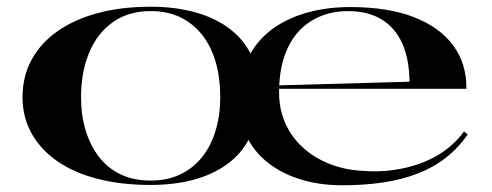

<svg xmlns="http://www.w3.org/2000/svg" viewBox="-20 -535 1463 571"><path d="M428 15Q339 15 268.5 -3.5Q198 -22 148.5 -57Q99 -92 73 -140Q47 -188 47 -246Q47 -307 73.5 -356.5Q100 -406 150 -441.5Q200 -477 270.5 -496Q341 -515 428 -515Q500 -515 558.5 -499Q617 -483 659.5 -452Q702 -421 725 -376Q750 -420 792.5 -450.5Q835 -481 893.5 -497.5Q952 -514 1021 -514Q1134 -514 1211 -484Q1288 -454 1328 -399.5Q1368 -345 1367 -271H804V-281L1198 -292Q1197 -360 1176 -406.5Q1155 -453 1114.5 -477.5Q1074 -502 1014 -502Q972 -502 935 -487.5Q898 -473 870 -443.5Q842 -414 826 -368Q810 -322 810 -260Q810 -210 828.5 -168.5Q847 -127 880.5 -96.5Q914 -66 959 -48Q1004 -30 1056 -27Q1103 -23 1147.5 -29Q1192 -35 1231.5 -49.5Q1271 -64 1304 -88Q1337 -112 1360 -144L1371 -135Q1343 -95 1306 -66Q1269 -37 1222.5 -19Q1176 -1 1120 7.5Q1064 16 998 16Q932 16 877 -0.5Q822 -17 781.5 -47.5Q741 -78 719 -119Q696 -76 654.5 -46Q613 -16 556 -0.5Q499 15 428 15ZM428 2Q478 2 516.5 -16.5Q555 -35 581.5 -68.5Q608 -102 621.5 -147.5Q635 -193 635 -246Q635 -302 622 -348.5Q609 -395 582.5 -429.5Q556 -464 517.5 -483Q479 -502 428 -502Q362 -502 315.5 -469Q269 -436 245 -378Q221 -320 221 -246Q221 -193 234.5 -148Q248 -103 274 -69Q300 -35 338.5 -16.5Q377 2 428 2Z"/></svg>

Font: Kalnia SemiExpanded
Style: Regular
Weight: 400
Width: 6
Designer: Frida Medrano
Foundry: Frida Medrano
Version: Version 1.105